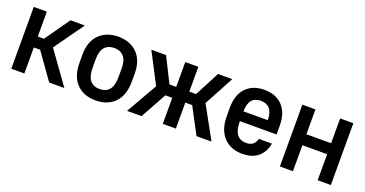

<svg xmlns="http://www.w3.org/2000/svg" viewBox="-32 -1038 2938 1547"><g transform="rotate(20 1436.5 -265.0)"><path d="M67 -530H179V-317H232L382 -530H505L324 -276L522 0H392L233 -223H179V0H67Z M791 8Q688 8 627.5 -54.5Q567 -117 567 -235V-306Q567 -360 582.5 -403Q598 -446 627.5 -476Q657 -506 698.5 -522Q740 -538 791 -538Q842 -538 883.5 -522Q925 -506 954.5 -476Q984 -446 999.5 -403Q1015 -360 1015 -306V-235Q1015 -117 954.5 -54.5Q894 8 791 8ZM791 -89Q843 -89 872.5 -123Q902 -157 902 -235V-306Q902 -375 872.5 -408Q843 -441 791 -441Q739 -441 709.5 -408Q680 -375 680 -306V-235Q680 -157 709.5 -123Q739 -89 791 -89Z M1212 -266 1075 -530H1201L1308 -317H1366V-530H1478V-317H1536L1647 -530H1769L1632 -275L1784 0H1655L1537 -223H1478V0H1366V-223H1307L1184 0H1060Z M2048 8Q1998 8 1958 -8Q1918 -24 1889 -55Q1860 -86 1844.5 -131Q1829 -176 1829 -235V-306Q1829 -418 1886.5 -478Q1944 -538 2043 -538Q2142 -538 2199.5 -478Q2257 -418 2257 -304V-233H1942Q1943 -151 1971 -118Q1999 -85 2048 -85Q2089 -85 2109.5 -105Q2130 -125 2135 -151H2247Q2233 -76 2183.5 -34Q2134 8 2048 8ZM2045 -445Q1997 -445 1970.5 -416Q1944 -387 1942 -317H2151Q2149 -387 2122 -416Q2095 -445 2045 -445Z M2370 -530H2482V-317H2694V-530H2807V0H2694V-223H2482V0H2370Z"/></g></svg>

Font: Golos UI Medium
Style: Regular
Weight: 500
Designer: A.Korolkova, Vitaly Kuzmin
Foundry: ParaType Ltd
Version: Version 2.000